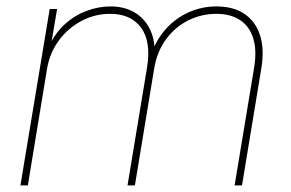

<svg xmlns="http://www.w3.org/2000/svg" viewBox="-20 -563 885 583"><path d="M42 0 130.9 -535.6H153.3L132.3 -410.6L124.5 -411.6Q143.1 -458 174.3 -487.1Q205.6 -516.1 242.4 -529.8Q279.3 -543.5 314.9 -543.5Q356 -543.5 386.2 -526.6Q416.5 -509.8 433.3 -478Q450.2 -446.3 449.7 -401.9L440.9 -403.8Q458 -448.2 487.8 -479.5Q517.6 -510.7 556.2 -527.1Q594.7 -543.5 637.2 -543.5Q689 -543.5 722.7 -520.5Q756.3 -497.6 769.8 -455.3Q783.2 -413.1 773.4 -355L714.8 0H692.4L751.5 -356.9Q760.3 -409.7 749 -446.3Q737.8 -482.9 709 -502Q680.2 -521 636.7 -521Q592.3 -521 552.5 -501.5Q512.7 -481.9 484.9 -444.8Q457 -407.7 448.2 -355L389.6 0H367.2L426.3 -356.9Q439.5 -436 408.7 -478.5Q377.9 -521 314.5 -521Q268.1 -521 227.5 -499.5Q187 -478 159.2 -440.7Q131.3 -403.3 123 -355L64.5 0Z"/></svg>

Font: Inter 20pt Thin
Style: Italic
Weight: 250
Italic angle: -9.3988°
Version: Version 4.001;git-66647c0bb